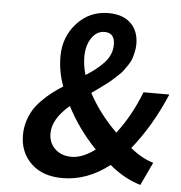

<svg xmlns="http://www.w3.org/2000/svg" viewBox="-50 -720 737 780"><g transform="rotate(5 318.0 -330.0)"><path d="M232.9 12.2Q151.4 12.2 104.7 -33Q58.1 -78.1 58.1 -147.9Q58.1 -177.7 66.4 -204.6Q74.7 -231.4 87.4 -252Q100.1 -272.5 120.1 -292.7Q140.1 -313 159.2 -327.6Q178.2 -342.3 204.1 -358.9Q182.1 -417 182.1 -480Q182.1 -559.6 233.4 -615.7Q284.7 -671.9 361.8 -671.9Q420.4 -671.9 452.6 -640.6Q484.9 -609.4 484.9 -556.2Q484.9 -540 481.4 -524.4Q478 -508.8 473.9 -496.1Q469.7 -483.4 459.7 -469Q449.7 -454.6 443.1 -445.3Q436.5 -436 421.4 -422.4Q406.2 -408.7 398.9 -401.9Q391.6 -395 372.8 -381.1Q354 -367.2 347.2 -362.3Q340.3 -357.4 319.8 -342.8Q363.3 -261.2 435.1 -190.9Q492.7 -265.1 530.8 -363.8H636.2Q581.1 -233.4 501 -133.8Q550.8 -93.8 595.2 -82L550.8 12.2Q484.9 -6.8 423.8 -58.1Q333.5 12.2 232.9 12.2ZM290 -413.1Q314.5 -428.7 330.8 -441.7Q347.2 -454.6 362.8 -471.2Q378.4 -487.8 386.2 -506.3Q394 -524.9 394 -545.9Q394 -594.2 352.1 -594.2Q320.3 -594.2 299.6 -563.7Q278.8 -533.2 278.8 -486.8Q278.8 -450.7 290 -413.1ZM262.2 -77.1Q306.6 -77.1 357.9 -115.2Q283.7 -192.4 237.8 -282.2Q168.9 -223.6 168.9 -165Q168.9 -126 194.8 -101.6Q220.7 -77.1 262.2 -77.1Z"/></g></svg>

Font: Office Code Pro Medium Italic
Style: Regular
Weight: 500
Italic angle: -9°
Designer: Nathan Rutzky & Paul D. Hunt
Foundry: Adobe Systems Incorporated
Version: Version 1.004;PS 001.004;hotconv 1.0.70;makeotf.lib2.5.58329